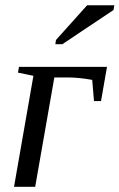

<svg xmlns="http://www.w3.org/2000/svg" viewBox="-20 -715 457 735"><path d="M107.9 -424.8 48.8 -437 52.7 -459H389.6L366.7 -328.1H339.8L333 -409.2Q282.2 -418.5 237.8 -418.5H188L114.7 0H33.7ZM191.9 -545.9 194.3 -562 313.5 -694.8H417.5L414.6 -676.8L218.8 -545.9Z"/></svg>

Font: Tinos
Style: Italic
Weight: 400
Italic angle: -16.333°
Designer: Steve Matteson
Foundry: Monotype Imaging Inc.
Version: Version 1.32